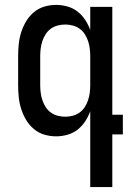

<svg xmlns="http://www.w3.org/2000/svg" viewBox="-20 -548 540 783"><path d="M246 -72Q261 -72 276.5 -76Q292 -80 304.5 -89Q317 -98 325.5 -111Q334 -124 339 -139Q344 -154 346 -169.5Q348 -185 348 -200V-320Q348 -335 346 -350.5Q344 -366 339 -381Q334 -396 325.5 -409Q317 -422 304.5 -431Q292 -440 276.5 -444Q261 -448 246 -448Q231 -448 215.5 -444Q200 -440 187.5 -431Q175 -422 166.5 -409Q158 -396 153 -381Q148 -366 146 -350.5Q144 -335 144 -320V-200Q144 -185 146 -169.5Q148 -154 153 -139Q158 -124 166.5 -111Q175 -98 187.5 -89Q200 -80 215.5 -76Q231 -72 246 -72ZM348 215V-94Q340 -72 327 -52.5Q314 -33 296 -19Q278 -5 255 1.5Q232 8 209 8Q184 8 160.5 1Q137 -6 118 -22Q99 -38 86.5 -59Q74 -80 66.5 -103.5Q59 -127 56.5 -151.5Q54 -176 54 -200V-320Q54 -344 56.5 -368.5Q59 -393 66.5 -416.5Q74 -440 86.5 -461Q99 -482 118 -498Q137 -514 160.5 -521Q184 -528 209 -528Q232 -528 255 -521.5Q278 -515 296 -501Q314 -487 327 -467.5Q340 -448 348 -426V-520H438V-80H481V0H438V215Z"/></svg>

Font: Iosevka Fixed Medium
Style: Regular
Weight: 500
Monospace: yes
Designer: Belleve Invis
Foundry: Belleve Invis
Version: Version 32.3.0